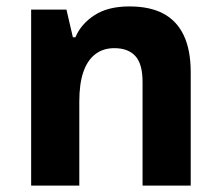

<svg xmlns="http://www.w3.org/2000/svg" viewBox="-20 -578 684 598"><path d="M77 0V-548H187L207 -462H215Q232 -503 274 -530.5Q316 -558 383 -558Q447 -558 489 -535.5Q531 -513 552.5 -467.5Q574 -422 574 -353V0H424V-323Q424 -379 401.5 -403.5Q379 -428 336 -428Q301 -428 276.5 -409Q252 -390 239.5 -353.5Q227 -317 227 -262V0Z"/></svg>

Font: Farlight84_Sys_V01
Style: Bold
Weight: 700
Designer: Monotype Design Team, Nadine Chahine and Nizar Qandah
Foundry: Monotype Imaging Inc.
Version: Version 2.004;October 31, 2024;FontCreator 14.0.0.2814 64-bi